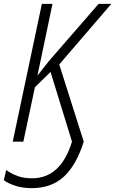

<svg xmlns="http://www.w3.org/2000/svg" viewBox="-44 -734 597 995"><path d="M120 241Q223 241 287.5 181Q352 121 390 0L263 -400L533 -714H467L209 -417L150 -342L228 -714H173L22 0H77L137 -282L218 -361L329 0Q271 190 122 190Q79 190 46.5 178Q14 166 -12 147L-24 200Q-3 216 35 228.5Q73 241 120 241Z"/></svg>

Font: Noto Sans Display SemiCondensed Light
Style: Italic
Weight: 300
Width: 4
Italic angle: -12°
Designer: Monotype Design Team
Foundry: Monotype Imaging Inc.
Version: Version 1.900